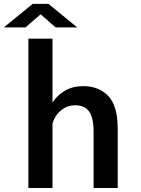

<svg xmlns="http://www.w3.org/2000/svg" viewBox="-36 -944 706 964"><path d="M106.5 0V-750H227.5V-429Q250.5 -465 289.2 -488.2Q328 -511.5 382.5 -511.5Q460.5 -511.5 507.8 -461.8Q555 -412 555 -299.5V0H434V-280.5Q434 -353 411.5 -384.2Q389 -415.5 341 -415.5Q300 -415.5 268.5 -388.2Q237 -361 227.5 -322V0ZM-16.5 -806.5 128 -924.5H207.5L351.5 -806.5H243.5L168 -872L91.5 -806.5Z"/></svg>

Font: Trispace Medium
Style: Regular
Weight: 500
Designer: Tyler Finck
Foundry: Etcetera Type Company
Version: Version 1.210; ttfautohint (v1.8.3)